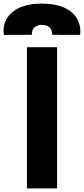

<svg xmlns="http://www.w3.org/2000/svg" viewBox="-106 -1038 463 1058"><path d="M181.6 -846.2Q181.6 -845.7 335.9 -845.7Q336.9 -857.4 336.9 -862.8Q336.9 -935.1 281 -976.6Q225.1 -1018.1 124.5 -1018.1Q25.9 -1018.1 -30.3 -977.3Q-86.4 -936.5 -86.4 -866.2Q-86.4 -856 -85 -845.7L69.3 -846.2Q69.3 -874.5 84.5 -887.7Q99.6 -900.9 125.5 -900.9Q151.4 -900.9 166.5 -887.7Q181.6 -874.5 181.6 -846.2ZM42.5 0V-777.8H208.5V0Z"/></svg>

Font: Anton
Style: Regular
Weight: 400
Foundry: vernon adams
Version: Version 1.000